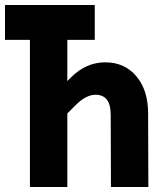

<svg xmlns="http://www.w3.org/2000/svg" viewBox="-20 -750 640 770"><path d="M100 0V-590H0V-730H360V-590H250V-425L264 -439Q325 -500 402 -500Q480 -500 527 -444Q574 -388 574 -295L575 0H425L424 -290Q424 -370 363 -370Q325 -370 283 -328L250 -295V0Z"/></svg>

Font: JetBrains Mono NL ExtraBold
Style: Regular
Weight: 800
Designer: Philipp Nurullin, Konstantin Bulenkov
Foundry: JetBrains
Version: Version 2.304; ttfautohint (v1.8.4.7-5d5b)